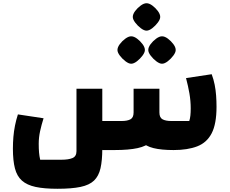

<svg xmlns="http://www.w3.org/2000/svg" viewBox="-20 -930 1427 1190"><path d="M336 240Q254 240 200.5 228.5Q147 217 116 189.5Q85 162 72.5 113.5Q60 65 60 -9Q60 -46 63 -81.5Q66 -117 73 -152Q80 -187 91 -221L250 -197Q237 -156 228.5 -117Q220 -78 220 -39Q220 -8 222 15Q224 38 229 60H360Q405 60 429.5 49.5Q454 39 454 7V-380H614V-9Q614 64 603 112.5Q592 161 563 189Q534 217 479 228.5Q424 240 336 240ZM614 0V-180H734Q769 -180 788.5 -190.5Q808 -201 808 -233V-380H968V-258Q968 -182 957 -131.5Q946 -81 917 -52.5Q888 -24 833 -12Q778 0 690 0ZM1056 0Q980 0 931.5 -12Q883 -24 856 -52.5Q829 -81 818.5 -131.5Q808 -182 808 -258V-380H968V-233Q968 -201 987.5 -190.5Q1007 -180 1042 -180H1153Q1158 -195 1160 -214Q1162 -233 1162 -258Q1162 -305 1154 -351Q1146 -397 1133 -446L1292 -470Q1304 -438 1310.5 -405Q1317 -372 1319.5 -337.5Q1322 -303 1322 -268Q1322 -162 1292 -104Q1262 -46 1202.5 -23Q1143 0 1056 0ZM793 -535Q778 -535 758 -550Q738 -565 723 -585Q708 -605 708 -620Q708 -637 722.5 -656.5Q737 -676 757 -690.5Q777 -705 793 -705Q810 -705 829.5 -690.5Q849 -676 863.5 -656.5Q878 -637 878 -620Q878 -605 863 -585Q848 -565 828.5 -550Q809 -535 793 -535ZM984 -535Q969 -535 949 -550Q929 -565 914 -585Q899 -605 899 -620Q899 -637 913.5 -656.5Q928 -676 948 -690.5Q968 -705 984 -705Q1001 -705 1020.5 -690.5Q1040 -676 1054.5 -656.5Q1069 -637 1069 -620Q1069 -605 1054 -585Q1039 -565 1019.5 -550Q1000 -535 984 -535ZM888 -740Q873 -740 853 -755Q833 -770 818 -790Q803 -810 803 -825Q803 -842 817.5 -861.5Q832 -881 852 -895.5Q872 -910 888 -910Q905 -910 924.5 -895.5Q944 -881 958.5 -861.5Q973 -842 973 -825Q973 -810 958 -790Q943 -770 923.5 -755Q904 -740 888 -740Z"/></svg>

Font: Changa ExtraLight ExtraBold
Style: Regular
Weight: 800
Version: Version 3.002; ttfautohint (v1.8.2)